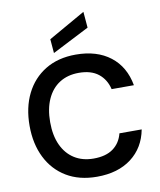

<svg xmlns="http://www.w3.org/2000/svg" viewBox="-101 -1030 935 1121"><g transform="rotate(-10 366.5 -469.0)"><path d="M383 12Q278 12 202.5 -33.5Q127 -79 86.5 -160.5Q46 -242 46 -349Q46 -457 86.5 -538.5Q127 -620 202.5 -666Q278 -712 383 -712Q508 -712 587.5 -650.5Q667 -589 687 -477H555Q541 -536 498 -570Q455 -604 382 -604Q316 -604 268 -573.5Q220 -543 194 -485.5Q168 -428 168 -349Q168 -270 194 -213.5Q220 -157 268 -126.5Q316 -96 382 -96Q455 -96 498 -127.5Q541 -159 555 -215H687Q667 -109 587.5 -48.5Q508 12 383 12ZM260 -743 253 -826 471 -950 479 -855Z"/></g></svg>

Font: DM Sans 18pt SemiBold
Style: Regular
Weight: 600
Designer: Colophon Foundry, Jonny Pinhorn
Foundry: Colophon Foundry
Version: Version 4.004;gftools[0.9.30]